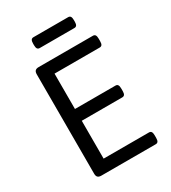

<svg xmlns="http://www.w3.org/2000/svg" viewBox="-205 -965 957 1072"><g transform="rotate(-30 273.0 -429.5)"><path d="M408 -859H185C171 -859 165 -850 165 -829V-819C165 -798 171 -789 185 -789H408C422 -789 428 -798 428 -819V-829C428 -850 422 -859 408 -859ZM476 -700H127C106 -700 97 -691 97 -670V-30C97 -9 106 0 127 0H477C491 0 497 -9 497 -30V-46C497 -67 491 -76 477 -76H185V-320H446C460 -320 466 -329 466 -350V-366C466 -387 460 -396 446 -396H185V-624H476C490 -624 496 -633 496 -654V-670C496 -691 490 -700 476 -700Z"/></g></svg>

Font: Asap
Style: Regular
Weight: 400
Designer: Pablo Cosgaya
Foundry: Pablo Cosgaya
Version: Version 1.007;PS 001.007;hotconv 1.0.70;makeotf.lib2.5.58329